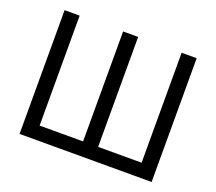

<svg xmlns="http://www.w3.org/2000/svg" viewBox="-121 -894 1195 1060"><g transform="rotate(20 476.0 -363.5)"><path d="M87.9 -727.1H176.3V-81.1H431.6V-727.1H520V-81.1H775.4V-727.1H863.8V0H87.9Z"/></g></svg>

Font: Sahel VF Regular
Style: Regular
Weight: 400
Foundry: Saber Rastikerdar (saber.rastikerdar@gmail.com)
Version: Version 3.4.0